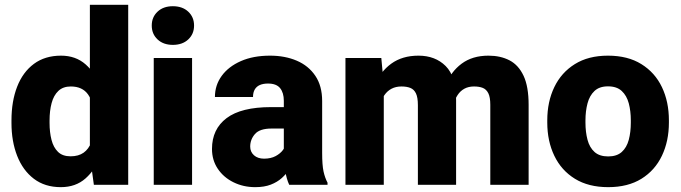

<svg xmlns="http://www.w3.org/2000/svg" viewBox="-20 -770 2836 800"><path d="M233.4 9.8Q167 9.8 121.1 -25.1Q75.2 -60.1 51.5 -120.6Q27.8 -181.2 27.8 -257.8V-268.1Q27.8 -348.1 51.5 -408.9Q75.2 -469.7 121.3 -503.9Q167.5 -538.1 234.4 -538.1Q295.4 -538.1 336.7 -501.7Q377.9 -465.3 401.6 -403.8Q425.3 -342.3 435.1 -265.6V-255.4Q425.3 -183.6 401.4 -123.3Q377.4 -63 336.4 -26.6Q295.4 9.8 233.4 9.8ZM273.9 -118.7Q307.1 -118.7 328.4 -133.8Q349.6 -148.9 360.1 -176.8Q370.6 -204.6 370.6 -241.7V-278.8Q370.6 -311 364.5 -335.7Q358.4 -360.4 346.7 -376.7Q335 -393.1 317.1 -401.4Q299.3 -409.7 274.9 -409.7Q242.7 -409.7 223.1 -391.1Q203.6 -372.6 195.1 -340.6Q186.5 -308.6 186.5 -268.1V-257.8Q186.5 -218.8 194.6 -187.3Q202.6 -155.8 221.7 -137.2Q240.7 -118.7 273.9 -118.7ZM371.1 0 354.5 -121.1V-750H514.2V0Z M700.2 -744.1Q740.2 -744.1 764.4 -721.4Q788.6 -698.7 788.6 -663.6Q788.6 -628.4 764.4 -605.7Q740.2 -583 700.2 -583Q660.6 -583 636.5 -605.7Q612.3 -628.4 612.3 -663.6Q612.3 -698.7 636.5 -721.4Q660.6 -744.1 700.2 -744.1ZM780.3 0H620.6V-528.3H780.3Z M1162.6 -350.1Q1162.6 -383.3 1147.2 -402.6Q1131.8 -421.9 1096.7 -421.9Q1076.7 -421.9 1062.7 -415.8Q1048.8 -409.7 1041.5 -397.2Q1034.2 -384.8 1034.2 -365.7H875.5Q875.5 -415 903.8 -453.9Q932.1 -492.7 983.6 -515.4Q1035.2 -538.1 1105 -538.1Q1167.5 -538.1 1216.6 -517.1Q1265.6 -496.1 1293.9 -454.1Q1322.3 -412.1 1322.3 -349.1V-133.3Q1322.3 -82 1328.1 -55.4Q1334 -28.8 1344.7 -8.8V0H1185.1Q1173.8 -23.9 1168.2 -59.1Q1162.6 -94.2 1162.6 -131.8ZM1182.6 -234.4H1111.3Q1062.5 -234.4 1042.5 -211.7Q1022.5 -189 1022.5 -159.2Q1022.5 -137.2 1038.3 -123Q1054.2 -108.9 1080.1 -108.9Q1108.4 -108.9 1128.4 -119.6Q1148.4 -130.4 1159.2 -145.3Q1169.9 -160.2 1169.4 -172.4L1207 -105Q1198.7 -85.4 1186 -65.4Q1173.3 -45.4 1154.3 -28.3Q1135.3 -11.2 1108.2 -0.7Q1081.1 9.8 1043.5 9.8Q994.1 9.8 952.9 -10.5Q911.6 -30.8 887.5 -66.7Q863.3 -102.5 863.3 -149.4Q863.3 -231.9 924.1 -277.8Q984.9 -323.7 1109.4 -323.7H1182.6Z M1579.1 0H1419.4V-528.3H1568.8L1579.1 -417ZM1518.1 -278.8Q1517.6 -354 1540.8 -412.6Q1564 -471.2 1610.1 -504.6Q1656.2 -538.1 1723.6 -538.1Q1793.5 -538.1 1836.9 -494.9Q1880.4 -451.7 1880.4 -352.5V0H1721.2V-331.5Q1721.2 -364.3 1713.1 -380.9Q1705.1 -397.5 1689.9 -403.6Q1674.8 -409.7 1652.8 -409.7Q1629.4 -409.7 1611.6 -400.4Q1593.8 -391.1 1581.8 -373.8Q1569.8 -356.4 1564 -333Q1558.1 -309.6 1558.1 -281.2ZM1813.5 -279.8Q1813 -354 1835.4 -412.4Q1857.9 -470.7 1903.1 -504.4Q1948.2 -538.1 2015.1 -538.1Q2065.4 -538.1 2103 -518.6Q2140.6 -499 2161.6 -454.1Q2182.6 -409.2 2182.6 -333V0H2022.9V-333.5Q2022.9 -365.2 2014.6 -381.6Q2006.3 -397.9 1991.5 -403.8Q1976.6 -409.7 1955.1 -409.7Q1932.1 -409.7 1915 -400.4Q1897.9 -391.1 1886.7 -374Q1875.5 -356.9 1869.6 -333.7Q1863.8 -310.5 1863.8 -282.7Z M2260.3 -268.6Q2260.3 -346.2 2289.6 -407Q2318.8 -467.8 2375.2 -502.9Q2431.6 -538.1 2513.2 -538.1Q2595.7 -538.1 2652.3 -502.9Q2709 -467.8 2738 -407Q2767.1 -346.2 2767.1 -268.6V-259.3Q2767.1 -182.1 2738 -121.1Q2709 -60.1 2652.6 -25.1Q2596.2 9.8 2514.2 9.8Q2432.1 9.8 2375.5 -25.1Q2318.8 -60.1 2289.6 -121.1Q2260.3 -182.1 2260.3 -259.3ZM2419.4 -259.3Q2419.4 -219.7 2428 -187.5Q2436.5 -155.3 2457.3 -136.7Q2478 -118.2 2514.2 -118.2Q2549.8 -118.2 2570.6 -136.7Q2591.3 -155.3 2599.9 -187.5Q2608.4 -219.7 2608.4 -259.3V-268.6Q2608.4 -307.1 2599.9 -339.4Q2591.3 -371.6 2570.6 -390.9Q2549.8 -410.2 2513.2 -410.2Q2477.5 -410.2 2457 -390.9Q2436.5 -371.6 2428 -339.4Q2419.4 -307.1 2419.4 -268.6Z"/></svg>

Font: Heebo ExtraBold
Style: Regular
Weight: 800
Designer: Oded Ezer
Foundry: Ezer Type House
Version: Version 3.100